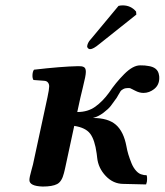

<svg xmlns="http://www.w3.org/2000/svg" viewBox="-20 -681 610 711"><path d="M511.2 -336.9Q496.1 -336.9 480.5 -345.2Q464.8 -353.5 462.9 -354Q460.9 -355 454.1 -355Q443.8 -355 436.8 -351.3Q429.7 -347.7 426.8 -343.8Q423.8 -339.8 419.2 -331.1Q414.6 -322.3 412.1 -318.8Q398.9 -299.8 390.1 -288.6Q381.3 -277.3 363 -263.4Q344.7 -249.5 324.2 -244.1Q380.4 -244.1 409.2 -219Q438 -193.8 448.2 -139.2Q450.7 -124.5 455.3 -109.1Q460 -93.8 467 -76.4Q474.1 -59.1 484.9 -47.6Q495.6 -36.1 507.8 -34.2Q511.7 -32.2 522.9 -32.2Q525.9 -24.4 523.9 -7.8Q522 0 521 2L437 0Q399.4 0 371.6 -29.3Q343.8 -58.6 339.8 -97.2Q339.4 -99.6 338.9 -105Q338.4 -110.4 337.9 -112.8Q331.1 -163.1 314 -185.8Q296.9 -208.5 254.9 -214.8L222.2 -63Q221.2 -59.1 219.5 -51Q217.8 -43 216.8 -40Q209 -8.3 191.4 0.7Q173.8 9.8 138.2 9.8Q88.9 8.3 88.9 -14.2Q88.9 -19.5 90.8 -28.6Q92.8 -37.6 96.7 -51.8Q100.6 -65.9 102.1 -71.8L155.8 -320.8Q162.1 -350.1 162.1 -360.8V-361.8Q162.1 -369.6 157.5 -375.5Q152.8 -381.3 144 -381.8L104 -384.8Q99.6 -391.1 100.3 -404.1Q101.1 -417 106 -422.9Q206.1 -434.6 269 -436Q276.9 -436 281 -435.5Q285.2 -435.1 289.6 -433.1Q293.9 -431.2 295.9 -426.8Q297.9 -422.4 297.9 -415Q297.9 -407.2 295.2 -393.8Q292.5 -380.4 286.4 -355.5Q280.3 -330.6 277.8 -319.8L266.1 -266.1Q305.2 -266.1 332.8 -285.9Q360.4 -305.7 383.8 -337.9Q407.7 -374 439.9 -406.5Q472.2 -439 499 -439Q519 -439 526.9 -437Q564.9 -432.6 568.8 -402.8Q569.8 -399.9 569.8 -392.1Q569.8 -366.7 551.5 -351.8Q533.2 -336.9 511.2 -336.9ZM418.9 -659.2Q426.8 -661.1 434.1 -661.1Q464.8 -661.1 483.9 -638.2L484.9 -627L348.1 -518.1Q325.2 -499 314 -499Q308.6 -499 305.2 -503.2Q301.8 -507.3 303.2 -512.2Q304.2 -517.6 306.4 -522Q308.6 -526.4 310.5 -529.1Q312.5 -531.7 319.8 -540Z"/></svg>

Font: Common Serif
Style: Bold Italic
Weight: 700
Italic angle: -12°
Designer: Philipp H. Poll, Khaled Hosny
Foundry: Stefan Peev, Context Ltd.
Version: Version 1.026